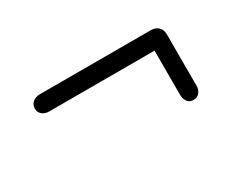

<svg xmlns="http://www.w3.org/2000/svg" viewBox="-46 -568 613 500"><g transform="rotate(-30 261.0 -317.5)"><path d="M57.5 -397Q57.5 -409.5 66.2 -416.5Q75 -423.5 87 -423.5H421Q435 -423.5 443.5 -415.5Q452 -407.5 452 -392V-238Q452 -227 445.5 -218.8Q439 -210.5 427 -210.5Q415.5 -210.5 409.2 -219Q403 -227.5 403 -239V-372.5H86Q74.5 -372.5 66 -379Q57.5 -385.5 57.5 -397Z"/></g></svg>

Font: Fraunces 72pt S100 Light
Style: Regular
Weight: 300
Version: Version 1.000; ttfautohint (v1.8.3)